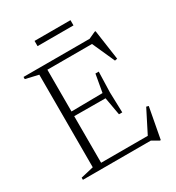

<svg xmlns="http://www.w3.org/2000/svg" viewBox="-197 -936 995 1083"><g transform="rotate(-30 300.5 -395.0)"><path d="M38 0V-14L121.5 -33.5V-636.5L38 -656V-670H468.5L513 -690.5H519L547 -495L531 -492L465.5 -638H175V-366L378.5 -368.5L399 -484H420.5L416.5 -351L420.5 -218.5H399L378.5 -334.5L175 -335.5V-32H479L553.5 -179L568 -175L530.5 25.5H525L480.5 0ZM193.5 -781V-815H427.5V-781Z"/></g></svg>

Font: Newsreader Text Light
Style: Regular
Weight: 300
Designer: Hugues Gentile
Foundry: Production Type
Version: Version 1.001